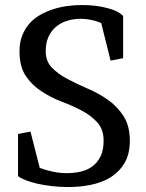

<svg xmlns="http://www.w3.org/2000/svg" viewBox="-20 -734 585 769"><path d="M52.2 -197.3 102.1 -207 139.2 -61.5Q165.5 -51.8 192.9 -46.1Q220.2 -40.5 248 -40.5Q276.9 -40.5 303.5 -46.6Q330.1 -52.7 350.3 -67.9Q370.6 -83 382.8 -107.9Q395 -132.8 395 -170.4Q395 -215.8 370.1 -243.2Q345.2 -271 307.9 -290.8Q270.5 -310.5 226.6 -327.1Q204.6 -335.4 184.3 -345.9Q164.1 -356.4 145.5 -368.7Q107.9 -393.1 83 -430.2Q58.1 -467.3 58.1 -528.8Q58.1 -563.5 68.6 -590.6Q79.1 -617.7 96.9 -638.4Q114.7 -659.2 139.2 -673.3Q163.6 -687.5 191.2 -696.5Q218.8 -705.6 248.8 -709.7Q278.8 -713.9 308.1 -713.9Q363.3 -713.9 408.2 -702.1Q453.6 -690.9 473.1 -669.9V-501L422.9 -491.2L385.3 -642.1Q344.2 -658.7 303.2 -658.7Q274.9 -658.7 249.5 -650.9Q224.1 -643.1 204.8 -627.2Q185.5 -611.3 174.3 -586.9Q163.1 -562.5 163.1 -528.8Q163.1 -488.3 188 -462.9Q212.9 -437.5 250.2 -417.7Q287.6 -397.9 331.5 -378.9Q375 -360.4 412.6 -334Q450.2 -307.6 475.1 -268.6Q500 -229.5 500 -170.4Q500 -116.2 478.5 -80.6Q457 -44.9 421.4 -22.9Q403.8 -12.2 383.5 -4.9Q363.3 2.4 341.6 6.8Q319.8 11.2 297.1 13.2Q274.4 15.1 252 15.1Q219.2 15.1 187.7 11.5Q156.2 7.8 129.4 1.7Q102.5 -4.4 82.3 -12.5Q62 -20.5 52.2 -28.8Z"/></svg>

Font: Brawler
Style: Regular
Weight: 400
Version: Version 1.000